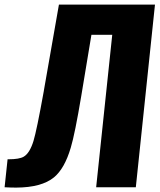

<svg xmlns="http://www.w3.org/2000/svg" viewBox="-39 -830 709 851"><path d="M-18.6 0 -5.4 -124Q-3.4 -124 -1.5 -124Q46.9 -124 66.4 -135.7Q92.8 -151.4 109.4 -205.1Q123.5 -251 154.8 -424.3Q155.3 -427.2 156.2 -433.1V-433.6V-434.1L156.7 -434.6V-435.1V-436L222.2 -809.6H647.9L563 0H387.2L458.5 -675.8H366.2L321.3 -405.3Q293 -236.3 274.9 -176.3Q247.6 -83 200.2 -43.9Q145.5 1 32.7 1.5Q9.3 1.5 -18.6 0Z"/></svg>

Font: Oswald
Style: Bold
Weight: 700
Designer: Vernon Adams
Foundry: Vernon Adams
Version: 3.0; ttfautohint (v0.94.23-7a4d-dirty) -l 8 -r 50 -G 200 -x 